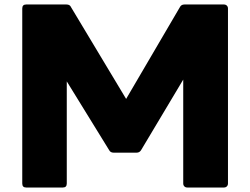

<svg xmlns="http://www.w3.org/2000/svg" viewBox="-20 -792 1112 854"><path d="M79 24V-754Q79 -772 96 -772H276Q291 -772 296 -760L541 -352L780 -760Q786 -772 800 -772H976Q984 -772 989 -767Q994 -762 994 -754V24Q994 32 989 37Q984 42 976 42H813Q805 42 800 37Q795 32 795 24V-438L608 -125Q601 -113 588 -113H485Q471 -113 465 -125L277 -430V24Q277 42 260 42H96Q79 42 79 24Z"/></svg>

Font: LINE Seed JP_TTF ExtraBold
Style: Regular
Weight: 800
Designer: LY Corporation & Fontrix & Fontworks
Version: Version 1.015